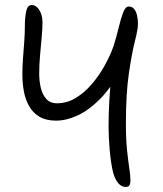

<svg xmlns="http://www.w3.org/2000/svg" viewBox="-20 -732 648 764"><path d="M480 12Q464 12 451 -2.5Q438 -17 430 -46Q421 -83 416.5 -135Q412 -187 412 -229Q412 -277 415 -331.5Q418 -386 424 -436.5Q430 -487 438 -522L457 -447Q420 -380 376.5 -336.5Q333 -293 288.5 -272.5Q244 -252 203 -252Q163 -252 137 -267.5Q111 -283 96 -309.5Q81 -336 75 -368.5Q69 -401 69 -435Q69 -467 71.5 -500Q74 -533 76.5 -566Q79 -599 79 -631Q79 -660 84 -686Q89 -712 107 -712Q118 -712 127.5 -703Q137 -694 143 -678.5Q149 -663 149 -642Q149 -619 146 -585Q143 -551 139.5 -513Q136 -475 136 -438Q136 -411 142 -384Q148 -357 163.5 -339Q179 -321 207 -321Q246 -321 281 -342Q316 -363 345.5 -397.5Q375 -432 397 -472Q419 -512 432 -549Q444 -587 452.5 -623Q461 -659 470 -682.5Q479 -706 492 -706Q506 -706 514 -696Q522 -686 525.5 -670Q529 -654 529 -637Q529 -616 517 -569Q505 -522 493 -441.5Q481 -361 481 -238Q481 -178 485.5 -135Q490 -92 494.5 -62.5Q499 -33 499 -15Q499 -5 497 1Q495 7 491 9.5Q487 12 480 12Z"/></svg>

Font: Shantell Sans Light
Style: Regular
Weight: 300
Designer: Stephen Nixon, Anya Danilova, Shantell Martin
Foundry: Arrow Type
Version: Version 1.011;[c5ecc13dd]